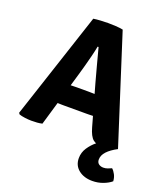

<svg xmlns="http://www.w3.org/2000/svg" viewBox="-161 -802 989 1132"><g transform="rotate(20 334.0 -235.5)"><path d="M635.5 107.5Q648 118.5 657.5 137Q667 155.5 668 177.5Q649 194 617.5 206Q586 218 550 218Q497.5 218 464 191Q430.5 164 430.5 118.5Q430.5 82.5 450.2 52.8Q470 23 496.8 1.5Q523.5 -20 544 -30.5L629.5 -10.5Q588.5 11 566.2 35Q544 59 544 85.5Q544 104 556 113Q568 122 585 122Q599 122 612.2 117.2Q625.5 112.5 635.5 107.5ZM229.5 -683Q248.5 -686 275.2 -687.5Q302 -689 322 -689Q341 -689 368.2 -687.5Q395.5 -686 414.5 -682L629.5 -10.5Q613 -1 586.8 4Q560.5 9 538 9Q500 9 478.5 -8.8Q457 -26.5 442.5 -78L371 -331.5Q359.5 -373.5 344.2 -430.5Q329 -487.5 316 -537H310Q305 -509.5 296.5 -475.5Q288 -441.5 278.8 -407.8Q269.5 -374 261.5 -346.5L159.5 1Q144.5 4.5 127.5 5.8Q110.5 7 91.5 7Q73.5 7 50.8 4Q28 1 14.5 -4L8.5 -12.5ZM241.5 -143Q234.5 -143 225.2 -143.2Q216 -143.5 207 -143.8Q198 -144 190.5 -144H106.5L155 -268.5H229Q236 -268.5 245 -268.8Q254 -269 263 -269.2Q272 -269.5 279 -269.5H352Q359.5 -269.5 368.2 -269.2Q377 -269 386.2 -268.8Q395.5 -268.5 402.5 -268.5H479L519.5 -144H435Q428 -144 418.8 -143.8Q409.5 -143.5 400.2 -143.2Q391 -143 384 -143Z"/></g></svg>

Font: Signika
Style: Bold
Weight: 700
Designer: Anna Giedry
Foundry: Anna Giedry
Version: Version 2.001